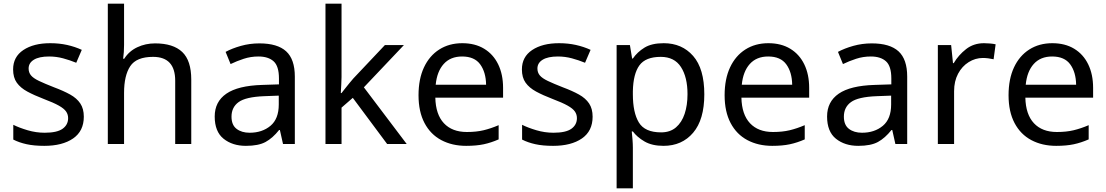

<svg xmlns="http://www.w3.org/2000/svg" viewBox="-20 -780 5992 1040"><path d="M434 -148Q434 -70 376 -30Q318 10 220 10Q164 10 123.5 1Q83 -8 52 -24V-104Q84 -88 129.5 -74.5Q175 -61 222 -61Q289 -61 319 -82.5Q349 -104 349 -140Q349 -160 338 -176Q327 -192 298.5 -208Q270 -224 217 -244Q165 -264 128 -284Q91 -304 71 -332Q51 -360 51 -404Q51 -472 106.5 -509Q162 -546 252 -546Q301 -546 343.5 -536.5Q386 -527 423 -510L393 -440Q359 -454 322 -464Q285 -474 246 -474Q192 -474 163.5 -456.5Q135 -439 135 -409Q135 -387 148 -371.5Q161 -356 191.5 -341.5Q222 -327 273 -307Q324 -288 360 -268Q396 -248 415 -219.5Q434 -191 434 -148Z M652 -537Q652 -497 647 -462H653Q679 -503 723.5 -524Q768 -545 820 -545Q918 -545 967 -498.5Q1016 -452 1016 -349V0H929V-343Q929 -472 809 -472Q719 -472 685.5 -421.5Q652 -371 652 -277V0H564V-760H652Z M1385 -545Q1483 -545 1530 -502Q1577 -459 1577 -365V0H1513L1496 -76H1492Q1457 -32 1418.5 -11Q1380 10 1312 10Q1239 10 1191 -28.5Q1143 -67 1143 -149Q1143 -229 1206 -272.5Q1269 -316 1400 -320L1491 -323V-355Q1491 -422 1462 -448Q1433 -474 1380 -474Q1338 -474 1300 -461.5Q1262 -449 1229 -433L1202 -499Q1237 -518 1285 -531.5Q1333 -545 1385 -545ZM1411 -259Q1311 -255 1272.5 -227Q1234 -199 1234 -148Q1234 -103 1261.5 -82Q1289 -61 1332 -61Q1400 -61 1445 -98.5Q1490 -136 1490 -214V-262Z M1830 -363Q1830 -347 1828.5 -321Q1827 -295 1826 -276H1830Q1836 -284 1848 -299Q1860 -314 1872.5 -329.5Q1885 -345 1894 -355L2065 -536H2168L1951 -307L2183 0H2077L1891 -250L1830 -197V0H1743V-760H1830Z M2484 -546Q2553 -546 2602.5 -516Q2652 -486 2678.5 -431.5Q2705 -377 2705 -304V-251H2338Q2340 -160 2384.5 -112.5Q2429 -65 2509 -65Q2560 -65 2599.5 -74.5Q2639 -84 2681 -102V-25Q2640 -7 2600 1.5Q2560 10 2505 10Q2429 10 2370.5 -21Q2312 -52 2279.5 -113.5Q2247 -175 2247 -264Q2247 -352 2276.5 -415Q2306 -478 2359.5 -512Q2413 -546 2484 -546ZM2483 -474Q2420 -474 2383.5 -433.5Q2347 -393 2340 -321H2613Q2612 -389 2581 -431.5Q2550 -474 2483 -474Z M3190 -148Q3190 -70 3132 -30Q3074 10 2976 10Q2920 10 2879.5 1Q2839 -8 2808 -24V-104Q2840 -88 2885.5 -74.5Q2931 -61 2978 -61Q3045 -61 3075 -82.5Q3105 -104 3105 -140Q3105 -160 3094 -176Q3083 -192 3054.5 -208Q3026 -224 2973 -244Q2921 -264 2884 -284Q2847 -304 2827 -332Q2807 -360 2807 -404Q2807 -472 2862.5 -509Q2918 -546 3008 -546Q3057 -546 3099.5 -536.5Q3142 -527 3179 -510L3149 -440Q3115 -454 3078 -464Q3041 -474 3002 -474Q2948 -474 2919.5 -456.5Q2891 -439 2891 -409Q2891 -387 2904 -371.5Q2917 -356 2947.5 -341.5Q2978 -327 3029 -307Q3080 -288 3116 -268Q3152 -248 3171 -219.5Q3190 -191 3190 -148Z M3575 -546Q3674 -546 3734.5 -477Q3795 -408 3795 -269Q3795 -132 3734.5 -61Q3674 10 3574 10Q3512 10 3471.5 -13.5Q3431 -37 3408 -68H3402Q3404 -51 3406 -25Q3408 1 3408 20V240H3320V-536H3392L3404 -463H3408Q3432 -498 3471 -522Q3510 -546 3575 -546ZM3559 -472Q3477 -472 3443.5 -426Q3410 -380 3408 -286V-269Q3408 -170 3440.5 -116.5Q3473 -63 3561 -63Q3610 -63 3641.5 -90Q3673 -117 3688.5 -163.5Q3704 -210 3704 -270Q3704 -362 3668.5 -417Q3633 -472 3559 -472Z M4142 -546Q4211 -546 4260.5 -516Q4310 -486 4336.5 -431.5Q4363 -377 4363 -304V-251H3996Q3998 -160 4042.5 -112.5Q4087 -65 4167 -65Q4218 -65 4257.5 -74.5Q4297 -84 4339 -102V-25Q4298 -7 4258 1.5Q4218 10 4163 10Q4087 10 4028.5 -21Q3970 -52 3937.5 -113.5Q3905 -175 3905 -264Q3905 -352 3934.5 -415Q3964 -478 4017.5 -512Q4071 -546 4142 -546ZM4141 -474Q4078 -474 4041.5 -433.5Q4005 -393 3998 -321H4271Q4270 -389 4239 -431.5Q4208 -474 4141 -474Z M4702 -545Q4800 -545 4847 -502Q4894 -459 4894 -365V0H4830L4813 -76H4809Q4774 -32 4735.5 -11Q4697 10 4629 10Q4556 10 4508 -28.5Q4460 -67 4460 -149Q4460 -229 4523 -272.5Q4586 -316 4717 -320L4808 -323V-355Q4808 -422 4779 -448Q4750 -474 4697 -474Q4655 -474 4617 -461.5Q4579 -449 4546 -433L4519 -499Q4554 -518 4602 -531.5Q4650 -545 4702 -545ZM4728 -259Q4628 -255 4589.5 -227Q4551 -199 4551 -148Q4551 -103 4578.5 -82Q4606 -61 4649 -61Q4717 -61 4762 -98.5Q4807 -136 4807 -214V-262Z M5310 -546Q5325 -546 5342.5 -544.5Q5360 -543 5373 -540L5362 -459Q5349 -462 5333.5 -464Q5318 -466 5304 -466Q5263 -466 5227 -443.5Q5191 -421 5169.5 -380.5Q5148 -340 5148 -286V0H5060V-536H5132L5142 -438H5146Q5172 -482 5213 -514Q5254 -546 5310 -546Z M5680 -546Q5749 -546 5798.5 -516Q5848 -486 5874.5 -431.5Q5901 -377 5901 -304V-251H5534Q5536 -160 5580.5 -112.5Q5625 -65 5705 -65Q5756 -65 5795.5 -74.5Q5835 -84 5877 -102V-25Q5836 -7 5796 1.5Q5756 10 5701 10Q5625 10 5566.5 -21Q5508 -52 5475.5 -113.5Q5443 -175 5443 -264Q5443 -352 5472.5 -415Q5502 -478 5555.5 -512Q5609 -546 5680 -546ZM5679 -474Q5616 -474 5579.5 -433.5Q5543 -393 5536 -321H5809Q5808 -389 5777 -431.5Q5746 -474 5679 -474Z"/></svg>

Font: Noto Sans Vai
Style: Regular
Weight: 400
Designer: Monotype Design Team
Foundry: Monotype Imaging Inc.
Version: Version 2.001; ttfautohint (v1.8.4.7-5d5b)